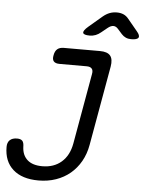

<svg xmlns="http://www.w3.org/2000/svg" viewBox="-65 -999 798 1058"><g transform="rotate(5 334.0 -470.0)"><path d="M-3 -159Q-3 -184 11 -197Q25 -210 51 -210Q71 -210 80 -200.5Q89 -191 89 -166Q91 -121 119.5 -95.5Q148 -70 202 -70Q266 -70 308 -106.5Q350 -143 362 -210L431 -600Q435 -620 426.5 -630Q418 -640 398 -640H248Q225 -640 215.5 -651Q206 -662 211 -685Q215 -708 228 -719Q241 -730 264 -730H464Q505 -730 521 -710.5Q537 -691 530 -650L452 -210Q443 -159 420 -118.5Q397 -78 363 -49.5Q329 -21 284.5 -5.5Q240 10 188 10Q97 10 47 -34.5Q-3 -79 -3 -159ZM400 -810Q366 -810 363 -822Q360 -834 388 -858L462 -921Q480 -936 498.5 -943Q517 -950 538 -950Q559 -950 575 -943Q591 -936 603 -921L656 -857Q676 -834 669 -822Q662 -810 629 -810Q612 -810 599 -816Q586 -822 576 -833L552 -860Q540 -874 525.5 -874Q511 -874 494 -860L462 -834Q448 -822 432.5 -816Q417 -810 400 -810Z"/></g></svg>

Font: Maple Mono
Style: Italic
Weight: 400
Italic angle: -10°
Monospace: yes
Designer: subframe7536
Version: Version 7.300